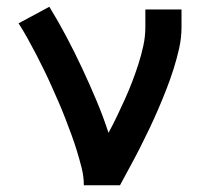

<svg xmlns="http://www.w3.org/2000/svg" viewBox="-20 -548 640 568"><path d="M228 0Q228 -26 221.5 -51.5Q215 -77 207.5 -101.5Q200 -126 191 -150.5Q182 -175 172.5 -199.5Q163 -224 152.5 -248Q142 -272 131.5 -295.5Q121 -319 109.5 -342.5Q98 -366 86 -389Q74 -412 61.5 -434.5Q49 -457 35 -479L126 -528Q153 -484 177 -438.5Q201 -393 223 -346Q245 -299 265 -251.5Q285 -204 301 -155Q314 -179 326 -204Q338 -229 349.5 -254.5Q361 -280 371 -306Q381 -332 389.5 -358.5Q398 -385 404 -412.5Q410 -440 410 -468V-520H517V-468Q517 -436 510 -405Q503 -374 493.5 -344Q484 -314 472.5 -284.5Q461 -255 448.5 -226Q436 -197 422.5 -168.5Q409 -140 394.5 -111.5Q380 -83 365 -55.5Q350 -28 335 0Z"/></svg>

Font: Iosevka Semibold Extended
Style: Regular
Weight: 600
Width: 7
Monospace: yes
Designer: Belleve Invis
Foundry: Belleve Invis
Version: Version 32.5.0; ttfautohint (v1.8.4)